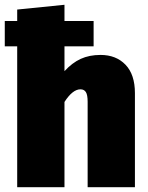

<svg xmlns="http://www.w3.org/2000/svg" viewBox="-20 -784 620 804"><path d="M545 0H347V-358Q347 -387 339.5 -398.5Q332 -410 317 -410Q284 -410 250 -357V0H52V-590H0V-696H52V-744L250 -764V-696H372V-590H250V-486Q282 -521 318 -537.5Q354 -554 401 -554Q466 -554 505.5 -513Q545 -472 545 -394Z"/></svg>

Font: Trujillo Black
Style: Regular
Weight: 900
Designer: Fira Sans original fonts by bBox Type GmbH, Carrois Corporate GbR, & Edenspiekermann AG / Changes by Cristiano Sobral
Foundry: Fira Sans original fonts by bBox Type GmbH, Carrois Corporate GbR, & Edenspiekermann AG / Changes by Cristiano Sobral
Version: Version 4.301;July 28, 2020;FontCreator 13.0.0.2655 64-bit